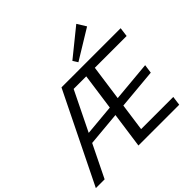

<svg xmlns="http://www.w3.org/2000/svg" viewBox="-255 -1180 1407 1407"><g transform="rotate(-45 448.5 -476.5)"><path d="M314.3 -700H404.1L61.4 0H-29.6ZM183.8 -319.9 862.9 -381.5 853.3 -313.6 174.2 -252ZM509.8 -700H927.5L918.1 -628.8H570L596.2 -682.2L503.2 -17.8L490.9 -71.2H844L834.5 0H411.8ZM579.5 -700 570 -628.8 364.3 -629 374.6 -700ZM763 -883.4 532.3 -742.6 508.1 -781 720.2 -952.6Z"/></g></svg>

Font: Pathway Extreme 8pt Thin
Style: Italic
Weight: 100
Italic angle: -8°
Designer: Eduardo Rodriguez Tunni
Foundry: Eduardo Rodriguez Tunni
Version: Version 1.000